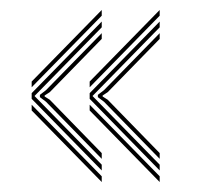

<svg xmlns="http://www.w3.org/2000/svg" viewBox="-20 -502 414 385"><path d="M184 -160.2 43.5 -303.8V-315.2L184 -458.8V-447.2L49.2 -309.5L184 -171.8ZM184 -137 43.5 -280.5V-292L184 -148.5ZM184 -183.5 72.2 -298 60 -307.2V-311.8L72.2 -321.2L184 -435.5V-424L79.8 -317.2L69.5 -310.5V-308.5L79.8 -302L184 -195ZM43.5 -327V-338.5L184 -482V-470.5ZM300.2 -160.2 159.8 -303.8V-315.2L300.2 -458.8V-447.2L165.5 -309.5L300.2 -171.8ZM300.2 -137 159.8 -280.5V-292L300.2 -148.5ZM300.2 -183.5 188.5 -298 176.2 -307.2V-311.8L188.5 -321.2L300.2 -435.5V-424L196 -317.2L185.8 -310.5V-308.5L196 -302L300.2 -195ZM159.8 -327V-338.5L300.2 -482V-470.5Z"/></svg>

Font: Big Shoulders Inline Text ExtraLight
Style: Regular
Weight: 250
Version: Version 2.002